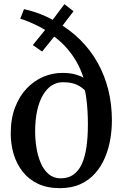

<svg xmlns="http://www.w3.org/2000/svg" viewBox="-20 -918 602 948"><path d="M275 11Q213 11 167.2 -10.8Q121.5 -32.5 91.8 -70.5Q62 -108.5 47.5 -157Q33 -205.5 33 -258.5Q33 -332.5 54.5 -388.2Q76 -444 112.5 -482Q149 -520 194.2 -539Q239.5 -558 287 -558Q324 -558 349.5 -551.2Q375 -544.5 392 -534.5Q379 -576.5 355.5 -617Q332 -657.5 297.2 -694Q262.5 -730.5 214.5 -759L278 -775L188 -663.5L142 -695.5L233 -807.5L224.5 -755Q206 -770 178.5 -784.2Q151 -798.5 124 -809.8Q97 -821 80 -825.5L98.5 -873Q126.5 -866.5 152.8 -858Q179 -849.5 207.2 -836.8Q235.5 -824 269.5 -803L217 -789L298 -897.5L343 -862.5L266 -761.5L262 -808Q327 -770.5 377.5 -720Q428 -669.5 462.5 -607.5Q497 -545.5 514.8 -474.2Q532.5 -403 532.5 -323.5Q532.5 -277.5 524.5 -230.2Q516.5 -183 498.2 -139.8Q480 -96.5 450 -62.5Q420 -28.5 377 -8.8Q334 11 275 11ZM280 -37.5Q316 -37.5 341.5 -55Q367 -72.5 383 -106.2Q399 -140 406.5 -189.5Q414 -239 414 -303.5Q414 -339 412 -371.5Q410 -404 406.5 -430Q403 -456 399.5 -471Q388.5 -484.5 362.2 -498.2Q336 -512 290.5 -512Q260 -512 235 -495.8Q210 -479.5 191.8 -448.2Q173.5 -417 163.5 -371.8Q153.5 -326.5 153.5 -268Q153.5 -229 160 -188.5Q166.5 -148 181 -113.8Q195.5 -79.5 220 -58.5Q244.5 -37.5 280 -37.5Z"/></svg>

Font: Merriweather 48pt Medium
Style: Regular
Weight: 500
Version: Version 2.100